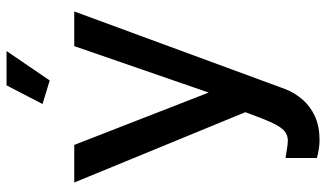

<svg xmlns="http://www.w3.org/2000/svg" viewBox="-225 -545 997 587"><g transform="rotate(-90 273.5 -251.5)"><path d="M84 123Q99 125 113.5 127.5Q128 130 137 130Q154 130 166.5 119.5Q179 109 192 81Q205 53 224 0L9 -523H124L284 -112L426 -523H532L295 121Q284 150 263 174.5Q242 199 211 213Q180 227 138 227Q126 227 113 225Q100 223 84 219ZM321 -598 249 -620 306 -730H411Z"/></g></svg>

Font: Raleway Thin SemiBold
Style: Regular
Weight: 600
Version: Version 4.026